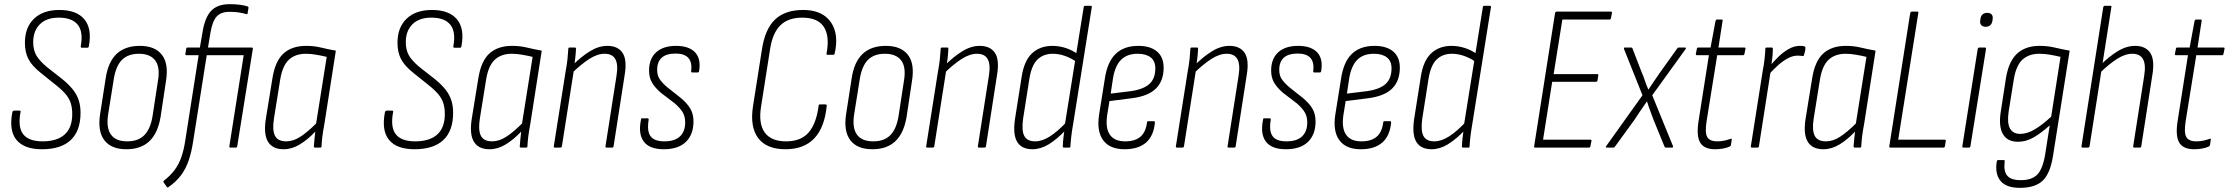

<svg xmlns="http://www.w3.org/2000/svg" viewBox="-20 -711 10737 925"><path d="M182 8Q96 8 59 -37.5Q22 -83 40 -173Q43 -178 48 -178H74Q81 -178 79 -172Q65 -98 92 -64Q119 -30 185 -30Q255 -30 291.5 -63Q328 -96 328 -161Q328 -191 321 -213.5Q314 -236 297 -256.5Q280 -277 251 -300L175 -361Q134 -394 117 -426.5Q100 -459 100 -505Q100 -579 144 -621Q188 -663 266 -663Q349 -663 386.5 -618Q424 -573 408 -488Q407 -481 401 -481H374Q369 -481 369 -488Q382 -558 354.5 -592Q327 -626 263 -626Q204 -626 172 -594Q140 -562 140 -508Q140 -471 154.5 -445Q169 -419 206 -388L280 -330Q313 -303 332 -278.5Q351 -254 359.5 -227.5Q368 -201 368 -167Q368 -81 321 -36.5Q274 8 182 8Z M589 8Q516 8 483 -35Q450 -78 462 -159L489 -333Q501 -413 542 -451.5Q583 -490 654 -490Q726 -490 759.5 -447.5Q793 -405 780 -323L754 -150Q741 -70 700 -31Q659 8 589 8ZM593 -30Q646 -30 675.5 -60Q705 -90 715 -152L741 -322Q752 -387 728 -419.5Q704 -452 649 -452Q597 -452 567.5 -422.5Q538 -393 528 -329L501 -160Q491 -95 514.5 -62.5Q538 -30 593 -30Z M976 -445 911 -33Q903 21 889 62Q875 103 851.5 134Q828 165 791 191Q787 194 784 190L768 167Q766 162 770 159Q800 136 820.5 109Q841 82 853.5 46.5Q866 11 873 -37L937 -445H878Q872 -445 873 -451L877 -476Q878 -482 884 -482H943L955 -552Q966 -625 996.5 -658Q1027 -691 1087 -691Q1113 -691 1136 -688Q1159 -685 1173 -680Q1178 -678 1177 -672L1173 -648Q1173 -641 1167 -643Q1150 -648 1130.5 -651Q1111 -654 1086 -654Q1044 -654 1023.5 -631Q1003 -608 994 -554L982 -482H1193Q1199 -482 1198 -475L1123 -7Q1122 0 1116 0H1090Q1084 0 1085 -7L1154 -445Z M1346 8Q1293 8 1271 -28.5Q1249 -65 1261 -140L1292 -331Q1305 -416 1345.5 -453Q1386 -490 1455 -490Q1493 -490 1526 -482Q1559 -474 1598 -467L1543 -115Q1536 -78 1533 -52.5Q1530 -27 1529 -6Q1529 0 1523 0H1498Q1492 0 1492 -6Q1493 -23 1495 -41Q1497 -59 1499 -77Q1462 -38 1424 -15Q1386 8 1346 8ZM1359 -30Q1393 -30 1427.5 -52.5Q1462 -75 1503 -116L1554 -437Q1529 -443 1502.5 -447.5Q1476 -452 1454 -452Q1403 -452 1372 -423.5Q1341 -395 1330 -328L1300 -141Q1291 -85 1304.5 -57.5Q1318 -30 1359 -30Z M1977 8Q1891 8 1854 -37.5Q1817 -83 1835 -173Q1838 -178 1843 -178H1869Q1876 -178 1874 -172Q1860 -98 1887 -64Q1914 -30 1980 -30Q2050 -30 2086.5 -63Q2123 -96 2123 -161Q2123 -191 2116 -213.5Q2109 -236 2092 -256.5Q2075 -277 2046 -300L1970 -361Q1929 -394 1912 -426.5Q1895 -459 1895 -505Q1895 -579 1939 -621Q1983 -663 2061 -663Q2144 -663 2181.5 -618Q2219 -573 2203 -488Q2202 -481 2196 -481H2169Q2164 -481 2164 -488Q2177 -558 2149.5 -592Q2122 -626 2058 -626Q1999 -626 1967 -594Q1935 -562 1935 -508Q1935 -471 1949.5 -445Q1964 -419 2001 -388L2075 -330Q2108 -303 2127 -278.5Q2146 -254 2154.5 -227.5Q2163 -201 2163 -167Q2163 -81 2116 -36.5Q2069 8 1977 8Z M2338 8Q2285 8 2263 -28.5Q2241 -65 2253 -140L2284 -331Q2297 -416 2337.5 -453Q2378 -490 2447 -490Q2485 -490 2518 -482Q2551 -474 2590 -467L2535 -115Q2528 -78 2525 -52.5Q2522 -27 2521 -6Q2521 0 2515 0H2490Q2484 0 2484 -6Q2485 -23 2487 -41Q2489 -59 2491 -77Q2454 -38 2416 -15Q2378 8 2338 8ZM2351 -30Q2385 -30 2419.5 -52.5Q2454 -75 2495 -116L2546 -437Q2521 -443 2494.5 -447.5Q2468 -452 2446 -452Q2395 -452 2364 -423.5Q2333 -395 2322 -328L2292 -141Q2283 -85 2296.5 -57.5Q2310 -30 2351 -30Z M2903 0Q2896 0 2897 -6L2950 -345Q2959 -400 2944.5 -426Q2930 -452 2893 -452Q2858 -452 2819 -427Q2780 -402 2736 -359L2740 -398Q2780 -438 2822 -464Q2864 -490 2906 -490Q2957 -490 2979.5 -456Q3002 -422 2989 -347L2936 -6Q2935 0 2929 0ZM2653 0Q2647 0 2648 -6L2705 -367Q2711 -398 2714 -426.5Q2717 -455 2718 -476Q2718 -482 2724 -482H2750Q2755 -482 2755 -476Q2754 -454 2751 -427.5Q2748 -401 2744 -382L2745 -375L2687 -6Q2686 0 2679 0Z M3178 8Q3109 8 3081.5 -29Q3054 -66 3068 -134Q3068 -141 3073 -141H3100Q3106 -141 3105 -133Q3096 -80 3114 -55Q3132 -30 3181 -30Q3230 -30 3255.5 -53.5Q3281 -77 3281 -121Q3281 -149 3269.5 -169Q3258 -189 3232 -212L3164 -264Q3136 -288 3121.5 -312.5Q3107 -337 3107 -371Q3107 -428 3141 -459Q3175 -490 3237 -490Q3299 -490 3328.5 -459Q3358 -428 3348 -369Q3347 -362 3342 -362H3315Q3308 -362 3310 -369Q3320 -453 3235 -453Q3146 -453 3146 -374Q3146 -349 3157 -331.5Q3168 -314 3193 -292L3260 -239Q3292 -212 3306.5 -186.5Q3321 -161 3321 -126Q3321 -63 3284.5 -27.5Q3248 8 3178 8Z M3764 8Q3673 8 3632.5 -46Q3592 -100 3608 -201L3651 -474Q3666 -572 3714.5 -617.5Q3763 -663 3849 -663Q3910 -663 3948.5 -637.5Q3987 -612 4001.5 -565Q4016 -518 4001 -453Q4000 -447 3994 -447H3967Q3961 -447 3962 -453Q3978 -537 3949 -581.5Q3920 -626 3845 -626Q3777 -626 3739.5 -589Q3702 -552 3690 -474L3647 -200Q3633 -116 3664 -73Q3695 -30 3767 -30Q3839 -30 3876 -73Q3913 -116 3924 -202Q3924 -208 3930 -208H3957Q3963 -208 3963 -202Q3953 -98 3903.5 -45Q3854 8 3764 8Z M4183 8Q4110 8 4077 -35Q4044 -78 4056 -159L4083 -333Q4095 -413 4136 -451.5Q4177 -490 4248 -490Q4320 -490 4353.5 -447.5Q4387 -405 4374 -323L4348 -150Q4335 -70 4294 -31Q4253 8 4183 8ZM4187 -30Q4240 -30 4269.5 -60Q4299 -90 4309 -152L4335 -322Q4346 -387 4322 -419.5Q4298 -452 4243 -452Q4191 -452 4161.5 -422.5Q4132 -393 4122 -329L4095 -160Q4085 -95 4108.5 -62.5Q4132 -30 4187 -30Z M4697 0Q4690 0 4691 -6L4744 -345Q4753 -400 4738.5 -426Q4724 -452 4687 -452Q4652 -452 4613 -427Q4574 -402 4530 -359L4534 -398Q4574 -438 4616 -464Q4658 -490 4700 -490Q4751 -490 4773.5 -456Q4796 -422 4783 -347L4730 -6Q4729 0 4723 0ZM4447 0Q4441 0 4442 -6L4499 -367Q4505 -398 4508 -426.5Q4511 -455 4512 -476Q4512 -482 4518 -482H4544Q4549 -482 4549 -476Q4548 -454 4545 -427.5Q4542 -401 4538 -382L4539 -375L4481 -6Q4480 0 4473 0Z M4954 8Q4902 8 4880.5 -27.5Q4859 -63 4870 -138L4902 -341Q4914 -419 4952.5 -454.5Q4991 -490 5050 -490Q5083 -490 5115 -479.5Q5147 -469 5174 -449L5168 -412Q5109 -452 5052 -452Q5008 -452 4979.5 -425.5Q4951 -399 4940 -336L4909 -139Q4901 -81 4915 -55.5Q4929 -30 4967 -30Q5001 -30 5038.5 -54Q5076 -78 5120 -125L5116 -86Q5071 -39 5032 -15.5Q4993 8 4954 8ZM5105 0Q5100 0 5100 -6Q5101 -28 5104 -54Q5107 -80 5110 -98V-109L5201 -677Q5202 -683 5208 -683H5234Q5241 -683 5240 -677L5150 -113Q5144 -79 5141 -52.5Q5138 -26 5137 -6Q5137 0 5132 0Z M5398 8Q5327 8 5295 -35Q5263 -78 5275 -158L5303 -333Q5315 -413 5355 -451.5Q5395 -490 5464 -490Q5522 -490 5554 -463Q5586 -436 5586 -385Q5586 -321 5549 -284.5Q5512 -248 5435 -238L5325 -224L5314 -156Q5305 -94 5327 -62Q5349 -30 5401 -30Q5448 -30 5474 -52Q5500 -74 5506 -121Q5506 -127 5512 -127H5539Q5545 -127 5544 -120Q5538 -56 5501 -24Q5464 8 5398 8ZM5331 -260 5429 -272Q5490 -281 5518 -307Q5546 -333 5546 -382Q5546 -417 5523.5 -434.5Q5501 -452 5461 -452Q5410 -452 5381 -423Q5352 -394 5342 -333Z M5900 0Q5893 0 5894 -6L5947 -345Q5956 -400 5941.5 -426Q5927 -452 5890 -452Q5855 -452 5816 -427Q5777 -402 5733 -359L5737 -398Q5777 -438 5819 -464Q5861 -490 5903 -490Q5954 -490 5976.5 -456Q5999 -422 5986 -347L5933 -6Q5932 0 5926 0ZM5650 0Q5644 0 5645 -6L5702 -367Q5708 -398 5711 -426.5Q5714 -455 5715 -476Q5715 -482 5721 -482H5747Q5752 -482 5752 -476Q5751 -454 5748 -427.5Q5745 -401 5741 -382L5742 -375L5684 -6Q5683 0 5676 0Z M6175 8Q6106 8 6078.5 -29Q6051 -66 6065 -134Q6065 -141 6070 -141H6097Q6103 -141 6102 -133Q6093 -80 6111 -55Q6129 -30 6178 -30Q6227 -30 6252.5 -53.5Q6278 -77 6278 -121Q6278 -149 6266.5 -169Q6255 -189 6229 -212L6161 -264Q6133 -288 6118.5 -312.5Q6104 -337 6104 -371Q6104 -428 6138 -459Q6172 -490 6234 -490Q6296 -490 6325.5 -459Q6355 -428 6345 -369Q6344 -362 6339 -362H6312Q6305 -362 6307 -369Q6317 -453 6232 -453Q6143 -453 6143 -374Q6143 -349 6154 -331.5Q6165 -314 6190 -292L6257 -239Q6289 -212 6303.5 -186.5Q6318 -161 6318 -126Q6318 -63 6281.5 -27.5Q6245 8 6175 8Z M6536 8Q6465 8 6433 -35Q6401 -78 6413 -158L6441 -333Q6453 -413 6493 -451.5Q6533 -490 6602 -490Q6660 -490 6692 -463Q6724 -436 6724 -385Q6724 -321 6687 -284.5Q6650 -248 6573 -238L6463 -224L6452 -156Q6443 -94 6465 -62Q6487 -30 6539 -30Q6586 -30 6612 -52Q6638 -74 6644 -121Q6644 -127 6650 -127H6677Q6683 -127 6682 -120Q6676 -56 6639 -24Q6602 8 6536 8ZM6469 -260 6567 -272Q6628 -281 6656 -307Q6684 -333 6684 -382Q6684 -417 6661.5 -434.5Q6639 -452 6599 -452Q6548 -452 6519 -423Q6490 -394 6480 -333Z M6877 8Q6825 8 6803.5 -27.5Q6782 -63 6793 -138L6825 -341Q6837 -419 6875.5 -454.5Q6914 -490 6973 -490Q7006 -490 7038 -479.5Q7070 -469 7097 -449L7091 -412Q7032 -452 6975 -452Q6931 -452 6902.5 -425.5Q6874 -399 6863 -336L6832 -139Q6824 -81 6838 -55.5Q6852 -30 6890 -30Q6924 -30 6961.5 -54Q6999 -78 7043 -125L7039 -86Q6994 -39 6955 -15.5Q6916 8 6877 8ZM7028 0Q7023 0 7023 -6Q7024 -28 7027 -54Q7030 -80 7033 -98V-109L7124 -677Q7125 -683 7131 -683H7157Q7164 -683 7163 -677L7073 -113Q7067 -79 7064 -52.5Q7061 -26 7060 -6Q7060 0 7055 0Z M7375 0Q7370 0 7371 -6L7472 -649Q7474 -655 7480 -655H7740Q7747 -655 7746 -649L7741 -623Q7740 -617 7734 -617H7507L7465 -354H7675Q7682 -354 7680 -347L7676 -322Q7675 -317 7669 -317H7458L7414 -38H7642Q7649 -38 7647 -31L7642 -6Q7641 0 7635 0Z M7721 0Q7717 0 7716.5 -2Q7716 -4 7718 -7L7893 -252L7804 -475Q7803 -478 7804 -480Q7805 -482 7808 -482H7838Q7844 -482 7845 -477L7889 -363Q7898 -343 7905 -321.5Q7912 -300 7921 -280H7922Q7935 -300 7949.5 -321Q7964 -342 7977 -361L8060 -477Q8062 -482 8067 -482H8098Q8101 -482 8102 -480Q8103 -478 8101 -475L7940 -252L8040 -7Q8042 0 8035 0H8006Q8001 0 7999 -5L7947 -132Q7939 -154 7930.5 -176.5Q7922 -199 7915 -222H7914Q7899 -200 7883 -177Q7867 -154 7853 -132L7760 -4Q7758 0 7752 0Z M8243 8Q8190 8 8171 -24Q8152 -56 8163 -127L8213 -445H8156Q8149 -445 8150 -451L8155 -476Q8156 -482 8161 -482H8221L8245 -611Q8248 -617 8252 -617H8274Q8280 -617 8279 -611L8259 -482H8384Q8391 -482 8389 -475L8384 -451Q8383 -445 8377 -445H8253L8202 -128Q8193 -72 8205 -51Q8217 -30 8253 -30Q8271 -30 8287 -33.5Q8303 -37 8317 -42Q8324 -45 8323 -38L8319 -12Q8318 -7 8313 -5Q8298 2 8279.5 5Q8261 8 8243 8Z M8420 0Q8414 0 8415 -6L8472 -368Q8478 -398 8481 -425.5Q8484 -453 8485 -476Q8485 -482 8491 -482H8516Q8521 -482 8521 -476Q8521 -454 8518 -428Q8515 -402 8511 -381V-371L8454 -6Q8453 0 8446 0ZM8501 -351 8506 -392Q8525 -415 8548 -437.5Q8571 -460 8597.5 -475Q8624 -490 8651 -490Q8659 -490 8664.5 -489.5Q8670 -489 8674 -487Q8678 -486 8678 -481Q8678 -473 8676 -463.5Q8674 -454 8671 -446Q8669 -439 8663 -441Q8659 -442 8653.5 -442.5Q8648 -443 8640 -443Q8617 -443 8593 -430Q8569 -417 8545.5 -396Q8522 -375 8501 -351Z M8764 8Q8711 8 8689 -28.5Q8667 -65 8679 -140L8710 -331Q8723 -416 8763.5 -453Q8804 -490 8873 -490Q8911 -490 8944 -482Q8977 -474 9016 -467L8961 -115Q8954 -78 8951 -52.5Q8948 -27 8947 -6Q8947 0 8941 0H8916Q8910 0 8910 -6Q8911 -23 8913 -41Q8915 -59 8917 -77Q8880 -38 8842 -15Q8804 8 8764 8ZM8777 -30Q8811 -30 8845.5 -52.5Q8880 -75 8921 -116L8972 -437Q8947 -443 8920.5 -447.5Q8894 -452 8872 -452Q8821 -452 8790 -423.5Q8759 -395 8748 -328L8718 -141Q8709 -85 8722.5 -57.5Q8736 -30 8777 -30Z M9087 0Q9081 0 9082 -6L9183 -649Q9185 -655 9191 -655H9217Q9224 -655 9222 -649L9125 -38H9349Q9355 -38 9354 -31L9350 -6Q9349 0 9342 0Z M9440 0Q9433 0 9434 -7L9508 -475Q9510 -482 9516 -482H9542Q9549 -482 9548 -475L9473 -7Q9472 0 9466 0ZM9546 -582Q9533 -582 9525.5 -589.5Q9518 -597 9520 -611L9521 -619Q9525 -649 9554 -649Q9569 -649 9575.5 -641Q9582 -633 9580 -619L9579 -611Q9574 -582 9546 -582Z M9806 -490Q9845 -490 9878.5 -482Q9912 -474 9951 -467L9871 39Q9858 123 9822 158.5Q9786 194 9711 194Q9645 194 9617.5 160Q9590 126 9600 66Q9602 60 9606 60H9633Q9639 60 9638 67Q9632 113 9650 135Q9668 157 9716 157Q9767 157 9793.5 131.5Q9820 106 9832 39L9855 -107Q9814 -70 9777.5 -49Q9741 -28 9702 -28Q9651 -28 9629.5 -65Q9608 -102 9619 -172L9644 -334Q9657 -415 9697.5 -452.5Q9738 -490 9806 -490ZM9713 -66Q9746 -66 9782.5 -87.5Q9819 -109 9862 -149L9907 -437Q9882 -443 9856 -447.5Q9830 -452 9805 -452Q9755 -452 9724 -424Q9693 -396 9682 -329L9657 -173Q9649 -118 9663.5 -92Q9678 -66 9713 -66Z M10013 0Q10007 0 10008 -7L10113 -677Q10115 -683 10121 -683H10147Q10154 -683 10152 -677L10047 -7Q10046 0 10039 0ZM10263 0Q10256 0 10257 -6L10310 -345Q10319 -400 10304.5 -426Q10290 -452 10253 -452Q10218 -452 10179 -427Q10140 -402 10096 -359L10100 -398Q10140 -438 10182 -464Q10224 -490 10266 -490Q10317 -490 10339.5 -456Q10362 -422 10349 -347L10296 -6Q10295 0 10289 0Z M10551 8Q10498 8 10479 -24Q10460 -56 10471 -127L10521 -445H10464Q10457 -445 10458 -451L10463 -476Q10464 -482 10469 -482H10529L10553 -611Q10556 -617 10560 -617H10582Q10588 -617 10587 -611L10567 -482H10692Q10699 -482 10697 -475L10692 -451Q10691 -445 10685 -445H10561L10510 -128Q10501 -72 10513 -51Q10525 -30 10561 -30Q10579 -30 10595 -33.5Q10611 -37 10625 -42Q10632 -45 10631 -38L10627 -12Q10626 -7 10621 -5Q10606 2 10587.5 5Q10569 8 10551 8Z"/></svg>

Font: Sofia Sans Condensed ExtraLight
Style: Italic
Weight: 250
Italic angle: -9°
Version: Version 4.100